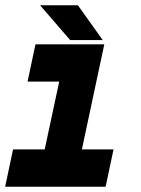

<svg xmlns="http://www.w3.org/2000/svg" viewBox="-20 -708 536 728"><path d="M-0.5 0 29.5 -141.5H149.5L204.5 -398.5H84.5L114.5 -540H375.5L290.5 -141.5H410.5L380.5 0ZM77.5 -71H333H202.5L287.5 -469.5H162.5H287.5L202.5 -71H77.5ZM369.5 -556H246L132 -688H275.5ZM281.5 -590 235 -653H235.5L282 -590Z"/></svg>

Font: Tourney Black
Style: Italic
Weight: 900
Italic angle: -12°
Version: Version 1.015